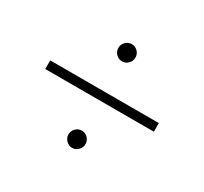

<svg xmlns="http://www.w3.org/2000/svg" viewBox="-118 -734 944 888"><g transform="rotate(30 353.5 -290.0)"><path d="M64 -267V-313H644V-267ZM354 -13Q335 -13 321.5 -27Q308 -41 308 -59Q308 -78 321.5 -91.5Q335 -105 354 -105Q372 -105 385.5 -91.5Q399 -78 399 -59Q399 -41 385.5 -27Q372 -13 354 -13ZM354 -475Q335 -475 321.5 -488.5Q308 -502 308 -521Q308 -540 321.5 -553.5Q335 -567 354 -567Q372 -567 385.5 -553.5Q399 -540 399 -521Q399 -502 385.5 -488.5Q372 -475 354 -475Z"/></g></svg>

Font: M PLUS 1 Light
Style: Regular
Weight: 300
Designer: Coji Morishita
Foundry: UNDERFOREST DESIGN
Version: Version 1.001